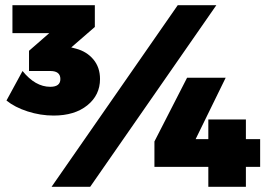

<svg xmlns="http://www.w3.org/2000/svg" viewBox="-20 -721 1024 741"><path d="M366 -416Q366 -354 317 -314.5Q268 -275 187 -275Q136 -275 86.5 -291Q37 -307 5 -333L67 -447Q116 -386 174 -386Q213 -386 213 -416Q213 -447 174 -447H92V-525L170 -593H28V-701H346V-617L255 -538L274 -533Q315 -522 340.5 -491.5Q366 -461 366 -416ZM666 -701H815L328 0H179ZM702 -421H851L735 -184H784V-260H929V-184H984V-77H929V0H784V-77H576V-175Z"/></svg>

Font: Gontserrat Black
Style: Regular
Weight: 900
Designer: Julieta Ulanovsky
Foundry: Julieta Ulanovsky
Version: Version 6.001